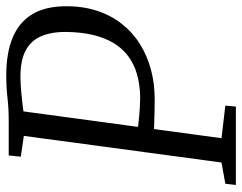

<svg xmlns="http://www.w3.org/2000/svg" viewBox="-102 -690 791 628"><g transform="rotate(-90 294.0 -375.5)"><path d="M3.5 0 7.5 -34.5 77 -47 164 -693.5 96 -703.5 100 -743H213Q253.5 -743 288 -747Q322.5 -751 362 -751Q434.5 -751 484.5 -730.5Q534.5 -710 560.8 -667.8Q587 -625.5 588 -561Q589 -503.5 574 -456.5Q559 -409.5 531 -373.8Q503 -338 464.8 -314Q426.5 -290 380.8 -277.8Q335 -265.5 285 -265.5Q268.5 -265.5 244.5 -266Q220.5 -266.5 198.2 -267.2Q176 -268 166 -268.5L169.5 -323.5Q187.5 -320.5 211 -318Q234.5 -315.5 255.8 -314.2Q277 -313 288 -313Q331.5 -313.5 366 -323.5Q400.5 -333.5 426.2 -353.2Q452 -373 469 -402.2Q486 -431.5 494.8 -469.8Q503.5 -508 504 -555Q504.5 -604 489.5 -638Q474.5 -672 440.5 -689Q406.5 -706 349 -704.5Q330.5 -704 307.2 -702Q284 -700 261.8 -697.2Q239.5 -694.5 223.5 -691L249 -730.5L156.5 -47L263 -34.5L260 0Z"/></g></svg>

Font: Merriweather 20pt Light
Style: Italic
Weight: 300
Italic angle: -7.8°
Version: Version 2.101